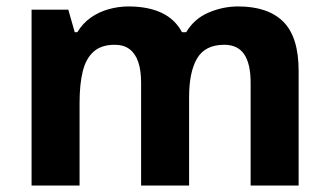

<svg xmlns="http://www.w3.org/2000/svg" viewBox="-20 -576 1022 596"><path d="M719 -556Q812 -556 859.5 -508.5Q907 -461 907 -356V0H758V-319Q758 -378 738 -407.5Q718 -437 676 -437Q617 -437 592 -395Q567 -353 567 -274V0H418V-319Q418 -358 409 -384Q400 -410 382 -423.5Q364 -437 336 -437Q295 -437 271 -416Q247 -395 237 -355Q227 -315 227 -257V0H78V-546H192L212 -476H220Q237 -504 262 -521.5Q287 -539 317.5 -547.5Q348 -556 379 -556Q439 -556 481 -536.5Q523 -517 545 -476H558Q583 -518 627.5 -537Q672 -556 719 -556Z"/></svg>

Font: Noto Sans Armenian
Style: Bold
Weight: 700
Version: Version 2.007